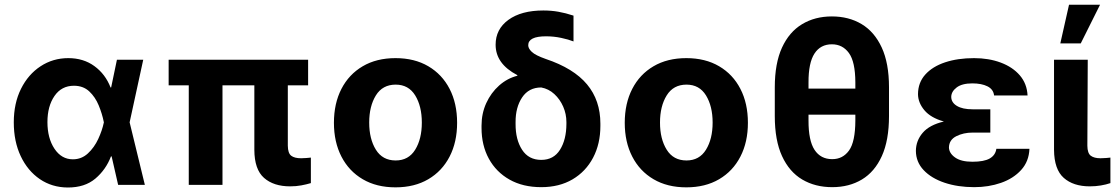

<svg xmlns="http://www.w3.org/2000/svg" viewBox="-20 -806 4866 837"><path d="M275.2 11.4Q206.7 11 153.6 -25.2Q100.5 -61.4 70.3 -125.4Q40.1 -189.3 40.1 -272.7Q40.1 -355.8 71.6 -418.9Q103 -481.9 157 -517.2Q210.9 -552.6 277.7 -552.6Q343.8 -552.6 391.5 -517.8Q439.3 -483 462 -424.7H464.5L489.7 -545.5H604.4L545.1 -272.7L611.5 0H495L466.6 -124.3H463.8Q441.8 -66.4 395.6 -27.3Q349.4 11.7 275.2 11.4ZM432.9 -272.7 432.5 -274.1Q425.4 -310 410.3 -346.6Q395.2 -383.2 369 -407.7Q342.7 -432.2 302.2 -432.2Q248.2 -432.2 217.5 -387.6Q186.8 -343 186.8 -273.8Q186.8 -203.5 217.5 -157.5Q248.2 -111.5 297.6 -111.5Q335.6 -111.5 363.3 -137.3Q391 -163 408.2 -200.1Q425.4 -237.2 432.5 -271.3Z M1323.2 -545.5V-433.9H1234.7V-170.8Q1235.1 -138.1 1249.5 -127.1Q1263.8 -116.1 1292.6 -116.1Q1305 -116.1 1316.1 -117.2Q1327.1 -118.3 1335.2 -119V-7.8Q1316.4 -2.1 1293.7 2.1Q1271 6.4 1244.7 6.4Q1172.9 6.4 1131 -30.5Q1089.1 -67.5 1088.8 -152.7V-433.9H949.9V0H802.9V-433.9H715.2V-545.5Z M1704.2 10.7Q1621.4 10.7 1561.3 -24.7Q1501.1 -60 1468.4 -123.4Q1435.7 -186.8 1435.7 -270.6Q1435.7 -355.1 1468.4 -418.5Q1501.1 -481.9 1561.3 -517.2Q1621.4 -552.6 1704.2 -552.6Q1786.9 -552.6 1847.1 -517.2Q1907.3 -481.9 1940 -418.5Q1972.7 -355.1 1972.7 -270.6Q1972.7 -186.8 1940 -123.4Q1907.3 -60 1847.1 -24.7Q1786.9 10.7 1704.2 10.7ZM1704.9 -106.5Q1761 -106.5 1790 -153.4Q1818.9 -200.3 1818.9 -271.7Q1818.9 -343 1790 -390.1Q1761 -437.1 1704.9 -437.1Q1647.7 -437.1 1618.6 -390.1Q1589.5 -343 1589.5 -271.7Q1589.5 -200.3 1618.6 -153.4Q1647.7 -106.5 1704.9 -106.5Z M2140.6 -610.8Q2140.3 -678.6 2196.4 -719.5Q2252.5 -760.3 2348.7 -760.3Q2383.2 -760.3 2414.2 -754.8Q2445.3 -749.3 2480.1 -737.9V-625.4Q2458.8 -633.9 2426.5 -640.8Q2394.2 -647.7 2360.4 -647.7Q2282.7 -647.7 2282.7 -608.7Q2282.7 -594.5 2298.7 -579.5Q2314.6 -564.6 2359 -549Q2480.8 -508.2 2539.1 -438.2Q2597.3 -368.3 2597.3 -267V-257.1Q2597.3 -179 2565.5 -118.6Q2533.7 -58.2 2475.9 -24.1Q2418 9.9 2339.5 9.9Q2259.6 9.9 2201.2 -23.1Q2142.8 -56.1 2111 -114.3Q2079.2 -172.6 2079.2 -248.6V-258.5Q2079.2 -311.4 2099.8 -356.5Q2120.4 -401.6 2155.9 -433.2Q2191.4 -464.8 2235.8 -475.9L2234.7 -478.7Q2140.6 -528.1 2140.6 -610.8ZM2227.6 -273.8V-265.6Q2227.3 -197.4 2255.9 -153.2Q2284.4 -109 2339.5 -109Q2393.5 -109 2421.2 -153.1Q2448.9 -197.1 2449.2 -265.6V-273.8Q2449.2 -308.9 2435.2 -341.1Q2421.2 -373.2 2396.5 -396Q2371.8 -418.7 2339.5 -424.7Q2285.2 -424.7 2256.2 -381.4Q2227.3 -338.1 2227.6 -273.8Z M2971.9 10.7Q2889.2 10.7 2829 -24.7Q2768.8 -60 2736.2 -123.4Q2703.5 -186.8 2703.5 -270.6Q2703.5 -355.1 2736.2 -418.5Q2768.8 -481.9 2829 -517.2Q2889.2 -552.6 2971.9 -552.6Q3054.7 -552.6 3114.9 -517.2Q3175.1 -481.9 3207.7 -418.5Q3240.4 -355.1 3240.4 -270.6Q3240.4 -186.8 3207.7 -123.4Q3175.1 -60 3114.9 -24.7Q3054.7 10.7 2971.9 10.7ZM2972.7 -106.5Q3028.8 -106.5 3057.7 -153.4Q3086.6 -200.3 3086.6 -271.7Q3086.6 -343 3057.7 -390.1Q3028.8 -437.1 2972.7 -437.1Q2915.5 -437.1 2886.4 -390.1Q2857.2 -343 2857.2 -271.7Q2857.2 -200.3 2886.4 -153.4Q2915.5 -106.5 2972.7 -106.5Z M3855.5 -425.1V-300.1Q3855.5 -194.2 3824.2 -125.5Q3793 -56.8 3737.2 -23.4Q3681.5 9.9 3608 9.9Q3533.7 9.9 3477.3 -23.4Q3420.8 -56.8 3389.2 -125.5Q3357.6 -194.2 3357.6 -300.1V-425.1Q3357.6 -529.8 3389 -598.4Q3420.5 -666.9 3476.6 -700.6Q3532.7 -734.4 3606.5 -734.4Q3680 -734.4 3736 -701Q3791.9 -667.6 3823.7 -599.1Q3855.5 -530.5 3855.5 -425.1ZM3708.8 -280.9V-306.1H3504.6V-280.9Q3504.3 -193.2 3530.9 -152.7Q3557.5 -112.2 3608 -112.2Q3654.1 -112.2 3681.3 -150Q3708.5 -187.9 3708.8 -280.9ZM3504.6 -419.7H3708.8V-446.7Q3708.5 -536.6 3680.8 -574.8Q3653.1 -612.9 3606.5 -612.9Q3556.8 -612.9 3530.5 -572.4Q3504.3 -532 3504.6 -446.7Z M4297.2 -285.9V-228H4219.8Q4180 -228 4148.8 -212.2Q4117.5 -196.4 4116.8 -163Q4117.5 -138.1 4143.6 -119.5Q4169.7 -100.9 4219.1 -100.9Q4269.9 -100.9 4294.7 -115.2Q4319.6 -129.6 4323.5 -157.3H4467.7Q4465.6 -102.3 4431.6 -65Q4397.7 -27.7 4343.8 -8.9Q4289.8 9.9 4226.9 9.9Q4155.5 9.9 4097.8 -9.4Q4040.1 -28.8 4006.6 -64.3Q3973 -99.8 3972.7 -148.4Q3973 -192.5 4002.3 -226.9Q4031.6 -261.4 4094.8 -276.3Q4037.6 -292.3 4009.9 -325.3Q3982.2 -358.3 3981.9 -395.6Q3982.2 -446 4013.7 -481Q4045.1 -516 4100.1 -534.3Q4155.2 -552.6 4226.2 -552.6Q4290.5 -552.6 4342.5 -533.2Q4394.5 -513.8 4425.8 -477.5Q4457 -441.1 4459.5 -389.9H4313.6Q4310.4 -416.9 4284.6 -429.7Q4258.9 -442.5 4218.8 -442.5Q4173.7 -442.5 4150.4 -424.7Q4127.1 -407 4126.8 -383.5Q4127.1 -359 4151.5 -344.3Q4175.8 -329.5 4219.8 -329.5H4297.2Z M4574.9 -545.5H4721.9L4720.2 -170.8Q4720.5 -138.1 4735.1 -127.1Q4749.6 -116.1 4777.7 -116.1Q4791.9 -116.1 4802.2 -117.2Q4812.5 -118.3 4820.7 -119V-7.8Q4802.2 -1.4 4779.1 2.5Q4756 6.4 4730.8 6.4Q4659.1 6.4 4617.4 -30.5Q4575.6 -67.5 4574.9 -152.7ZM4602.3 -616.8 4640.3 -785.5H4775.6L4691.4 -616.8Z"/></svg>

Font: Inter Zeller
Style: Bold
Weight: 700
Designer: Rasmus Andersson; Joe Bland
Foundry: zeller
Version: Version 3.015;git-dec3a8cb1